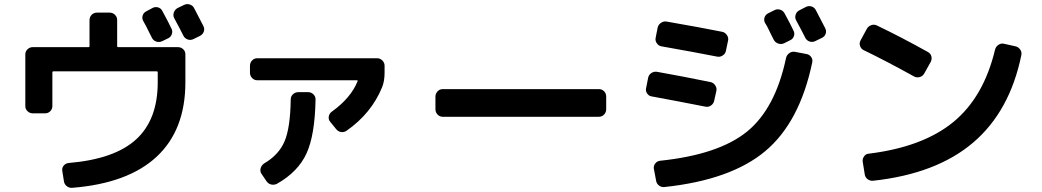

<svg xmlns="http://www.w3.org/2000/svg" viewBox="-20 -858 5040 929"><path d="M138.7 -309.6Q124 -309.6 113.3 -319.8Q102.5 -330.1 102.5 -344.7V-594.7Q102.5 -609.4 113.3 -619.6Q124 -629.9 138.7 -629.9H408.2Q413.1 -629.9 413.1 -634.8V-760.7Q413.1 -775.4 423.3 -786.1Q433.6 -796.9 449.2 -796.9H510.7Q525.4 -796.9 536.1 -786.6Q546.9 -776.4 546.9 -760.7V-634.8Q546.9 -629.9 551.8 -629.9H840.8Q855.5 -629.9 866.2 -620.1Q877 -610.4 877 -594.7V-460Q877 -229.5 738.3 -100.1Q599.6 29.3 329.1 50.8Q314.5 51.8 302.7 42.5Q291 33.2 289.1 17.6L281.2 -32.2Q279.3 -45.9 288.1 -56.6Q296.9 -67.4 311.5 -69.3Q534.2 -87.9 638.7 -183.6Q743.2 -279.3 743.2 -460V-507.8Q743.2 -512.7 738.3 -512.7H238.3Q233.4 -512.7 233.4 -507.8V-344.7Q233.4 -330.1 223.1 -319.8Q212.9 -309.6 198.2 -309.6ZM717.8 -819.3Q730.5 -826.2 744.6 -822.3Q758.8 -818.4 765.6 -804.7Q795.9 -749 809.6 -719.7Q816.4 -707 811.5 -692.9Q806.6 -678.7 793.9 -672.9L763.7 -658.2Q750 -652.3 736.3 -656.7Q722.7 -661.1 715.8 -673.8Q710.9 -682.6 702.6 -699.7Q694.3 -716.8 687 -731Q679.7 -745.1 672.9 -756.8Q666 -769.5 670.4 -783.2Q674.8 -796.9 688.5 -803.7ZM918.9 -819.3 963.9 -732.4Q970.7 -718.8 966.3 -705.6Q961.9 -692.4 948.2 -684.6L916 -668.9Q902.3 -662.1 888.2 -667Q874 -671.9 867.2 -685.5Q853.5 -713.9 823.2 -769.5Q816.4 -782.2 820.8 -796.4Q825.2 -810.5 837.9 -818.4L870.1 -834Q883.8 -840.8 897.9 -836.4Q912.1 -832 918.9 -819.3Z M1224.6 -469.7Q1210 -469.7 1199.7 -480.5Q1189.5 -491.2 1189.5 -505.9V-540Q1189.5 -554.7 1199.7 -565.4Q1210 -576.2 1224.6 -576.2H1804.7Q1819.3 -576.2 1830.1 -565.4Q1840.8 -554.7 1840.8 -540V-505.9Q1840.8 -465.8 1829.1 -436.5Q1777.3 -309.6 1657.2 -225.6Q1644.5 -216.8 1629.9 -219.2Q1615.2 -221.7 1605.5 -234.4L1577.1 -269.5Q1568.4 -280.3 1570.8 -294.4Q1573.2 -308.6 1585 -317.4Q1677.7 -383.8 1710 -464.8Q1711.9 -469.7 1707 -469.7ZM1422.9 -412.1H1471.7Q1485.4 -412.1 1496.1 -401.9Q1506.8 -391.6 1506.8 -377.9Q1503.9 -204.1 1462.9 -115.2Q1421.9 -26.4 1320.3 31.2Q1306.6 38.1 1292 34.7Q1277.3 31.2 1268.6 17.6L1244.1 -18.6Q1237.3 -30.3 1241.2 -43.9Q1245.1 -57.6 1256.8 -66.4Q1329.1 -108.4 1356.9 -174.3Q1384.8 -240.2 1386.7 -377Q1386.7 -391.6 1397.5 -401.9Q1408.2 -412.1 1422.9 -412.1Z M2122.1 -293Q2107.4 -293 2097.2 -303.7Q2086.9 -314.5 2086.9 -329.1V-390.6Q2086.9 -405.3 2097.2 -416Q2107.4 -426.8 2122.1 -426.8H2877.9Q2892.6 -426.8 2902.8 -416.5Q2913.1 -406.2 2913.1 -390.6V-329.1Q2913.1 -314.5 2902.8 -303.7Q2892.6 -293 2877.9 -293Z M3881.8 -596.7Q3895.5 -594.7 3904.3 -583Q3913.1 -571.3 3910.2 -556.6Q3849.6 -266.6 3683.1 -127Q3516.6 12.7 3195.3 46.9Q3180.7 48.8 3168.5 39.6Q3156.2 30.3 3154.3 14.6L3143.6 -42Q3141.6 -55.7 3150.4 -66.9Q3159.2 -78.1 3172.9 -80.1Q3456.1 -109.4 3593.8 -220.7Q3731.4 -332 3783.2 -577.1Q3786.1 -590.8 3797.9 -600.1Q3809.6 -609.4 3825.2 -607.4ZM3726.6 -808.6Q3739.3 -815.4 3753.4 -811.5Q3767.6 -807.6 3775.4 -794.9Q3805.7 -739.3 3819.3 -710Q3826.2 -697.3 3821.3 -683.1Q3816.4 -668.9 3802.7 -663.1L3773.4 -648.4Q3759.8 -642.6 3746.1 -647Q3732.4 -651.4 3724.6 -664.1Q3719.7 -672.9 3711.4 -689.9Q3703.1 -707 3696.3 -721.2Q3689.5 -735.4 3681.6 -747.1Q3674.8 -759.8 3679.2 -773.4Q3683.6 -787.1 3697.3 -793.9ZM3878.9 -824.2Q3892.6 -831.1 3906.7 -826.7Q3920.9 -822.3 3927.7 -808.6L3972.7 -721.7Q3979.5 -708 3975.1 -694.8Q3970.7 -681.6 3957 -674.8L3924.8 -659.2Q3911.1 -652.3 3897 -657.2Q3882.8 -662.1 3876 -675.8Q3862.3 -704.1 3832 -759.8Q3825.2 -772.5 3829.6 -786.6Q3834 -800.8 3846.7 -807.6ZM3132.8 -391.6Q3119.1 -393.6 3110.8 -406.2Q3102.5 -418.9 3106.4 -432.6L3116.2 -482.4Q3119.1 -496.1 3131.3 -504.4Q3143.6 -512.7 3158.2 -510.7Q3278.3 -489.3 3418 -460.9Q3431.6 -458 3440.4 -445.3Q3449.2 -432.6 3446.3 -418.9L3435.5 -370.1Q3432.6 -356.4 3420.4 -347.7Q3408.2 -338.9 3393.6 -341.8Q3260.7 -368.2 3132.8 -391.6ZM3180.7 -633.8Q3167 -635.7 3158.2 -648.4Q3149.4 -661.1 3152.3 -674.8L3162.1 -724.6Q3165 -738.3 3177.7 -747.1Q3190.4 -755.9 3204.1 -753.9Q3373 -724.6 3474.6 -704.1Q3488.3 -701.2 3497.1 -688.5Q3505.9 -675.8 3502.9 -662.1L3492.2 -611.3Q3489.3 -597.7 3476.6 -589.4Q3463.9 -581.1 3450.2 -584Q3335.9 -606.4 3180.7 -633.8Z M4159.2 -615.2Q4146.5 -621.1 4141.6 -635.3Q4136.7 -649.4 4143.6 -662.1L4173.8 -717.8Q4180.7 -730.5 4194.3 -735.8Q4208 -741.2 4221.7 -735.4Q4341.8 -677.7 4469.7 -606.4Q4482.4 -599.6 4486.3 -585.9Q4490.2 -572.3 4483.4 -558.6L4451.2 -501Q4443.4 -488.3 4429.2 -484.9Q4415 -481.4 4402.3 -488.3Q4266.6 -563.5 4159.2 -615.2ZM4893.6 -633.8Q4907.2 -630.9 4916 -618.7Q4924.8 -606.4 4921.9 -591.8Q4866.2 -319.3 4688.5 -168Q4510.7 -16.6 4204.1 16.6Q4189.5 17.6 4177.7 8.8Q4166 0 4164.1 -14.6L4154.3 -75.2Q4152.3 -88.9 4160.6 -101.1Q4168.9 -113.3 4182.6 -114.3Q4445.3 -146.5 4592.8 -267.6Q4740.2 -388.7 4794.9 -619.1Q4798.8 -632.8 4811 -641.1Q4823.2 -649.4 4836.9 -646.5Z"/></svg>

Font: Rounded-L Mgen+ 1mn bold
Style: Bold
Weight: 700
Designer: [Source Han Sans]
Ryoko NISHIZUKA  (kana & ideographs); Paul D. Hunt (Latin, Greek & Cyrillic); Wenlong ZHANG  (bopomofo
Version: Version 1.059.20150602